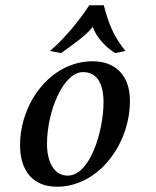

<svg xmlns="http://www.w3.org/2000/svg" viewBox="-20 -694 592 727"><path d="M56 -144C56 -56 97 13 196 13C350 13 472 -144 472 -313C472 -404 421 -462 331 -462C173 -462 56 -306 56 -144ZM158 -149C158 -275 221 -421 294 -421C349 -421 372 -375 372 -307C372 -199 322 -29 236 -29C188 -29 158 -76 158 -149ZM169 -501 211 -493C244 -516 306 -559 331 -592C346 -551 382 -514 416 -493L455 -501C410 -557 392 -602 373 -674H318C282 -618 220 -543 169 -501Z"/></svg>

Font: KpRoman
Style: SemiboldItalic
Weight: 600
Italic angle: -11°
Version: Version 0.66